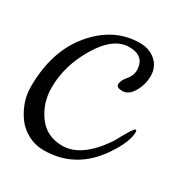

<svg xmlns="http://www.w3.org/2000/svg" viewBox="-143 -687 761 803"><g transform="rotate(30 237.5 -285.0)"><path d="M410 -165Q417 -175 430 -200Q462 -257 468.5 -257Q475 -257 475 -249Q475 -200 424 -125Q332 10 179 10Q136 10 100 -10Q64 -30 43 -61Q0 -124 0 -193Q0 -367 90.5 -473.5Q181 -580 305 -580Q352 -580 382 -552.5Q412 -525 412 -483Q412 -441 391 -405Q370 -369 340.5 -369Q311 -369 311 -385Q311 -403 330.5 -426Q350 -449 350 -472Q350 -543 274.5 -543Q199 -543 138 -442Q77 -341 77 -234Q77 -160 119 -102.5Q161 -45 237 -45Q327 -45 410 -165Z"/></g></svg>

Font: Cookie
Style: Regular
Weight: 400
Designer: Ania Kruk
Foundry: Ania Kruk
Version: Version 1.004